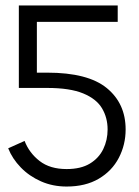

<svg xmlns="http://www.w3.org/2000/svg" viewBox="-20 -680 510 703"><path d="M49 -358V-660H411V-600H115V-414H153Q302 -414 371 -357.5Q440 -301 440 -206Q440 -150 415 -102Q390 -54 341.5 -25.5Q293 3 224 3Q173 3 130 -16Q87 -35 56 -67Q25 -99 10 -137L70 -164Q87 -120 125 -90.5Q163 -61 224 -61Q276 -61 309 -81Q342 -101 358 -134Q374 -167 374 -206Q374 -249 353.5 -283.5Q333 -318 284.5 -338Q236 -358 153 -358Z"/></svg>

Font: Lil Grotesk
Style: Regular
Weight: 400
Designer: Bastien Sozeau
Foundry: NBR — Bastien Sozeau
Version: Version 4.002; ttfautohint (v1.8.4.7-5d5b)